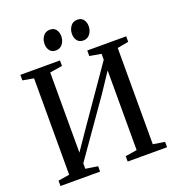

<svg xmlns="http://www.w3.org/2000/svg" viewBox="-164 -1076 1107 1207"><g transform="rotate(-20 389.5 -473.0)"><path d="M33 0V-36L108.5 -48V-693L35 -706V-743H300V-706.5L216.5 -692.5V-156.5L311 -294.5L560 -653V-692.5L482.5 -706V-743H743V-706L668 -692.5V-48.5L746 -36V0H482.5V-36L560 -48.5V-581.5L476 -455L216.5 -85V-48.5L298 -36V0ZM297.5 -810.5Q271.5 -810.5 257.8 -828.5Q244 -846.5 244 -873Q244 -902 260.2 -924.2Q276.5 -946.5 305.5 -946.5H306.5Q333 -946.5 346.5 -928.2Q360 -910 360 -884Q360 -855.5 343.8 -833Q327.5 -810.5 298.5 -810.5ZM481 -810.5Q455 -810.5 441.2 -828.5Q427.5 -846.5 427.5 -873Q427.5 -902 443.8 -924.2Q460 -946.5 489 -946.5H490Q516.5 -946.5 530 -928.2Q543.5 -910 543.5 -884Q543.5 -855.5 527.2 -833Q511 -810.5 482 -810.5Z"/></g></svg>

Font: Merriweather 72pt
Style: Regular
Weight: 400
Version: Version 2.100